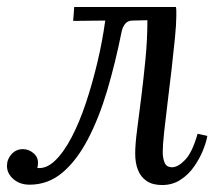

<svg xmlns="http://www.w3.org/2000/svg" viewBox="-24 -520 626 551"><path d="M61 10Q33 10 14.5 -6Q-4 -22 -4 -44Q-4 -63 9 -77.5Q22 -92 42 -92Q58 -92 71.5 -81Q85 -70 85 -53Q85 -48 84.5 -44.5Q84 -41 83 -38Q109 -35 134 -59Q159 -83 181.5 -126Q204 -169 222.5 -224.5Q241 -280 255.5 -341Q270 -402 278 -461L186 -460L189 -500H481Q482 -493 482 -487.5Q482 -482 482 -474Q482 -451 478 -410.5Q474 -370 468.5 -322Q463 -274 457 -226Q451 -178 447 -140.5Q443 -103 443 -84Q443 -66 448.5 -53Q454 -40 470 -40Q487 -40 507.5 -61.5Q528 -83 543 -136L571 -130Q568 -112 558.5 -88.5Q549 -65 533 -42Q517 -19 494 -4Q471 11 441 11Q414 11 397 -0.5Q380 -12 372 -32Q364 -52 364 -79Q364 -106 369.5 -148Q375 -190 381.5 -242Q388 -294 393.5 -350.5Q399 -407 399 -462L357 -461Q343 -461 335.5 -452Q328 -443 325 -429Q307 -339 283.5 -260Q260 -181 228 -120Q196 -59 155 -24.5Q114 10 61 10Z"/></svg>

Font: Lora Italic
Style: Italic
Weight: 400
Italic angle: -3°
Designer: Olga Karpushina, Alexei Vanyashin (Cyrillic)
Foundry: Cyreal
Version: Version 2.210; ttfautohint (v1.8.1.43-b0c9)